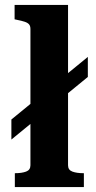

<svg xmlns="http://www.w3.org/2000/svg" viewBox="-20 -756 387 776"><path d="M26 -192V-273L335 -526V-445ZM255 -736V-88Q255 -69 272.5 -62.5Q290 -56 317 -56H319V0H40V-56H41Q68 -56 85.5 -62.5Q103 -69 103 -88V-639Q103 -651 97.5 -657.5Q92 -664 80 -668Q68 -672 48 -676L39 -678V-736Z"/></svg>

Font: Roboto Serif 28pt SemiBold
Style: Regular
Weight: 600
Designer: Greg Gazdowicz
Foundry: Commercial Type
Version: Version 1.008